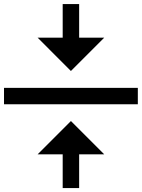

<svg xmlns="http://www.w3.org/2000/svg" viewBox="-20 -787 708 958"><path d="M167.7 -16.9H292.8V151.3H374.9V-16.9H500L333.8 -183.1ZM500 -599H374.9V-766.7H292.8V-599H167.7L333.8 -432.8ZM0 -348.7V-266.7H667.7V-348.7Z"/></svg>

Font: FiraCode Nerd Font
Style: Regular
Weight: 400
Designer: Carrois Corporate, Edenspiekermann AG, Nikita Prokopov
Foundry: Carrois Corporate, Edenspiekermann AG, Nikita Prokopov
Version: Version 6.002;Nerd Fonts 2.2.2